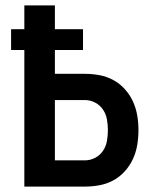

<svg xmlns="http://www.w3.org/2000/svg" viewBox="-20 -690 590 710"><path d="M70 0V-505H21V-582H70V-670H183V-582H287V-505H183V-417H294Q321 -417 348 -412Q375 -407 399 -394Q423 -381 441.5 -360.5Q460 -340 471.5 -315Q483 -290 487.5 -263Q492 -236 492 -209Q492 -181 487.5 -154Q483 -127 471.5 -102Q460 -77 441.5 -56.5Q423 -36 399 -23Q375 -10 348 -5Q321 0 294 0ZM294 -97Q314 -97 332 -106.5Q350 -116 361 -132.5Q372 -149 375.5 -169Q379 -189 379 -209Q379 -228 375.5 -248Q372 -268 361 -284.5Q350 -301 332 -310.5Q314 -320 294 -320H183V-97Z"/></svg>

Font: Lode Term
Style: Bold
Weight: 700
Monospace: yes
Designer: Belleve Invis
Foundry: Belleve Invis
Version: Version 29.2.0